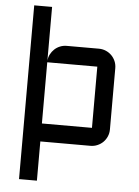

<svg xmlns="http://www.w3.org/2000/svg" viewBox="-61 -767 742 1024"><g transform="rotate(5 310.0 -255.0)"><path d="M540 -96.2Q540 -76.2 532.5 -58.6Q524.9 -41 512 -28.1Q499 -15.1 481.4 -7.6Q463.9 0 443.8 0H175.8V210H80.1V-720.2H175.8V-432.1Q177.2 -450.7 185.5 -466.6Q193.8 -482.4 206.5 -494.4Q219.2 -506.3 236.1 -513.2Q252.9 -520 272 -520H443.8Q463.9 -520 481.4 -512.5Q499 -504.9 512 -491.9Q524.9 -479 532.5 -461.4Q540 -443.8 540 -423.8ZM443.8 -96.2V-423.8H175.8V-96.2Z"/></g></svg>

Font: Aldrich
Style: Regular
Weight: 400
Designer: Matthew Desmond
Foundry: Matthew Desmond
Version: Version 1.001 2011